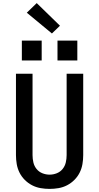

<svg xmlns="http://www.w3.org/2000/svg" viewBox="-20 -1211 640 1239"><path d="M300 8Q271 8 242 3Q213 -2 187 -15.5Q161 -29 140 -50Q119 -71 106 -97Q93 -123 88 -152Q83 -181 83 -210V-735H190V-210Q190 -186 195.5 -162.5Q201 -139 216 -120.5Q231 -102 253.5 -93Q276 -84 300 -84Q324 -84 346.5 -93Q369 -102 384 -120.5Q399 -139 404.5 -162.5Q410 -186 410 -210V-735H517V-210Q517 -181 512 -152Q507 -123 494 -97Q481 -71 460 -50Q439 -29 413 -15.5Q387 -2 358 3Q329 8 300 8ZM479 -821H351V-949H479ZM249 -821H121V-949H249ZM315 -995 153 -1129 217 -1191 367 -1045Z"/></svg>

Font: Iosevka SS04 Semibold Extended
Style: Regular
Weight: 600
Width: 7
Monospace: yes
Designer: Belleve Invis
Foundry: Belleve Invis
Version: Version 19.0.0; ttfautohint (v1.8.4)